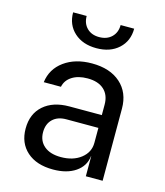

<svg xmlns="http://www.w3.org/2000/svg" viewBox="-117 -874 834 972"><g transform="rotate(15 300.0 -387.5)"><path d="M252 10Q165 10 115 -34.5Q65 -79 65 -155Q65 -232 115 -276Q165 -320 250 -320H420V-375Q420 -425 389.5 -453Q359 -481 303 -481Q254 -481 222 -460.5Q190 -440 183 -405H93Q102 -476 160 -518Q218 -560 305 -560Q400 -560 455 -511Q510 -462 510 -378V0H422V-105H421Q415 -52 369.5 -21Q324 10 252 10ZM274 -61Q338 -61 379 -93Q420 -125 420 -175V-253H252Q207 -253 181 -228Q155 -203 155 -160Q155 -114 186.5 -87.5Q218 -61 274 -61ZM305 -640Q233 -640 189 -680Q145 -720 145 -785H216Q216 -746 240 -722Q264 -698 304 -698Q345 -698 369.5 -722Q394 -746 394 -785H465Q465 -720 421 -680Q377 -640 305 -640Z"/></g></svg>

Font: Liga JetBrainsMono Nerd Font
Style: Regular
Weight: 400
Designer: Philipp Nurullin, Konstantin Bulenkov
Foundry: JetBrains
Version: Version 2.225; ttfautohint (v1.8.3)